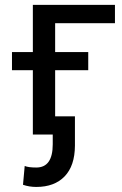

<svg xmlns="http://www.w3.org/2000/svg" viewBox="-20 -548 498 782"><path d="M448.2 -453.6H204.6V0H113.8V-528.3H448.2ZM339.4 -262.2H28.8V-335.9H339.4ZM285.2 -74.2V45.4Q284.7 127.4 243.2 170.4Q201.7 213.4 127.9 213.4Q99.1 213.4 73.7 204.6L80.6 127.9Q95.2 134.3 127.9 134.3Q194.8 134.3 194.8 39.6V-74.2Z"/></svg>

Font: SteelSelectRoboto
Style: Roboto-Regular
Weight: 400
Designer: Google
Version: Version 2.137; 2017